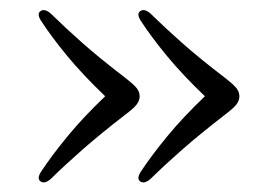

<svg xmlns="http://www.w3.org/2000/svg" viewBox="-20 -429 558 387"><path d="M462.5 -235Q462.5 -226.5 456.8 -218.8Q451 -211 433 -197.5Q382 -158 347 -127.2Q312 -96.5 283 -68Q270.5 -57.5 262.5 -63.5Q255 -69 263.5 -82.5Q284.5 -114.5 316.5 -153.5Q348.5 -192.5 393 -235Q348.5 -277.5 316.5 -316.2Q284.5 -355 263.5 -387.5Q255 -401 262.5 -406.5Q270.5 -412.5 283 -402Q312 -373.5 347 -342.5Q382 -311.5 433 -272.5Q451 -258.5 456.8 -251Q462.5 -243.5 462.5 -235ZM261.5 -235Q261.5 -226.5 255.8 -218.8Q250 -211 232 -197.5Q181 -158 146 -127.2Q111 -96.5 82 -68Q69.5 -57.5 61.5 -63.5Q54 -69 62.5 -82.5Q83.5 -114.5 115.5 -153.5Q147.5 -192.5 192 -235Q147.5 -277.5 115.5 -316.2Q83.5 -355 62.5 -387.5Q54 -401 61.5 -406.5Q69.5 -412.5 82 -402Q111 -373.5 146 -342.5Q181 -311.5 232 -272.5Q250 -258.5 255.8 -251Q261.5 -243.5 261.5 -235Z"/></svg>

Font: Fraunces 9pt Light
Style: Regular
Weight: 300
Version: Version 1.000;[0bf87f6ff]